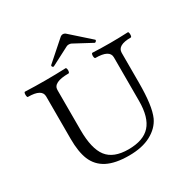

<svg xmlns="http://www.w3.org/2000/svg" viewBox="-192 -1031 1187 1213"><g transform="rotate(-30 401.5 -424.0)"><path d="M407 13Q308 13 248.5 -17.5Q189 -48 163 -110Q139 -169 139 -263V-573Q139 -628 38 -628Q33 -628 31.5 -637.5Q30 -647 31.5 -656.5Q33 -666 38 -666Q112 -663 186 -663Q261 -663 334 -666Q339 -666 341 -656.5Q343 -647 341 -637.5Q339 -628 334 -628Q221 -628 221 -573V-281Q221 -144 268 -83.5Q315 -23 423 -23Q532 -23 582.5 -79Q633 -135 633 -255V-573Q633 -628 530 -628Q525 -628 523 -637.5Q521 -647 523 -656.5Q525 -666 530 -666Q595 -663 659 -663Q723 -663 788 -666Q793 -666 794.5 -656.5Q796 -647 794.5 -637.5Q793 -628 788 -628Q690 -628 690 -573V-356Q690 -271 682 -210.5Q674 -150 657 -112Q630 -55 566.5 -21Q503 13 407 13ZM278 -714Q271 -710 266 -717Q261 -724 266 -729L403 -850Q414 -861 426 -861Q439 -861 450 -850L586 -729Q591 -725 584.5 -717.5Q578 -710 572 -714L445 -782Q437 -786 426 -786Q416 -786 409 -782Z"/></g></svg>

Font: Junicode SmExp
Style: Regular
Weight: 400
Width: 6
Designer: Peter S. Baker
Version: Version 2.205; ttfautohint (v1.8.4)